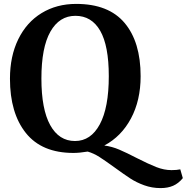

<svg xmlns="http://www.w3.org/2000/svg" viewBox="-20 -772 956 983"><path d="M566 85Q519 51 489.5 32Q460 13 429 4Q387 11 356 11Q194 11 112.5 -91Q31 -193 31 -369Q31 -484 73.5 -571Q116 -658 193 -705Q270 -752 370 -752Q536 -752 618 -654.5Q700 -557 700 -382Q700 -258 650.5 -165.5Q601 -73 514 -27Q553 -22 590.5 -6Q628 10 682 38Q741 68 780.5 83.5Q820 99 858 99Q885 99 903 95L916 140Q894 167 866.5 179Q839 191 802 191Q758 191 718 176.5Q678 162 646 141Q614 120 566 85ZM537 -382Q537 -538 493 -614.5Q449 -691 366 -691Q284 -691 238 -610Q192 -529 192 -370Q192 -213 237 -131.5Q282 -50 364 -50Q445 -50 491 -135.5Q537 -221 537 -382Z"/></svg>

Font: Koeln Type Serif
Style: Bold
Weight: 700
Designer: Eben Sorkin
Foundry: Eben Sorkin
Version: Version 2.002